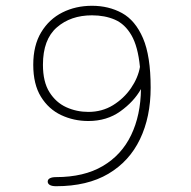

<svg xmlns="http://www.w3.org/2000/svg" viewBox="-20 -645 659 664"><path d="M298 -625Q356 -625 402 -599.8Q448 -574.5 474.5 -513Q501 -451.5 501 -342Q501 -240.5 464.2 -163.8Q427.5 -87 354.8 -44Q282 -1 174 -1Q160 -1 152.5 -5.2Q145 -9.5 145 -17Q145 -24.5 152.5 -28.5Q160 -32.5 174 -32.5Q270.5 -32.5 335.5 -70.8Q400.5 -109 433.5 -177.8Q466.5 -246.5 467.5 -337Q443 -293.5 396.2 -260Q349.5 -226.5 285.5 -226.5Q235 -226.5 191.5 -247Q148 -267.5 121.5 -310.5Q95 -353.5 95 -421Q95 -488 122.5 -533.5Q150 -579 196 -602Q242 -625 298 -625ZM128.5 -421Q128.5 -362 151 -326.2Q173.5 -290.5 209.2 -274.2Q245 -258 285.5 -258Q333 -258 370.8 -281.2Q408.5 -304.5 433 -340.2Q457.5 -376 464 -413.5Q457 -484.5 434.5 -523.2Q412 -562 377.2 -577Q342.5 -592 298 -592Q224.5 -592 176.5 -550.2Q128.5 -508.5 128.5 -421Z"/></svg>

Font: Sono Monospace ExtraLight
Style: Regular
Weight: 250
Version: Version 2.112